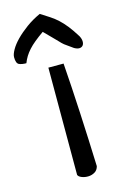

<svg xmlns="http://www.w3.org/2000/svg" viewBox="-210 -894 598 942"><g transform="rotate(-15 88.5 -423.0)"><path d="M142.6 -573.2Q151.4 -453.1 158.2 -317.9Q165 -182.6 169.9 -44.9Q165 -25.4 149.9 -16.6Q134.8 -7.8 117.2 -7.3Q99.6 -6.8 84.5 -12.7Q69.3 -18.6 65.4 -28.3V-573.2ZM-84 -666Q-84 -680.7 -71.3 -703.1Q-58.6 -725.6 -35.2 -749.5Q-11.7 -773.4 21 -797.4Q53.7 -821.3 92.8 -838.9Q119.1 -822.3 139.2 -809.1Q159.2 -795.9 176.8 -779.8Q194.3 -763.7 212.4 -741.2Q230.5 -718.8 252.9 -682.6Q260.7 -668 261.2 -655.3Q261.7 -642.6 255.9 -634.8Q250 -627 238.8 -626Q227.5 -625 211.9 -633.8Q194.3 -646.5 184.6 -653.3Q174.8 -660.2 168.9 -664.6Q163.1 -668.9 158.7 -673.8Q154.3 -678.7 146 -687Q137.7 -695.3 123.5 -710Q109.4 -724.6 84 -750Q57.6 -731.4 38.6 -715.8Q19.5 -700.2 5.9 -685.1Q-7.8 -669.9 -17.1 -654.8Q-26.4 -639.6 -33.2 -622.1Q-55.7 -622.1 -69.8 -628.4Q-84 -634.8 -84 -666Z"/></g></svg>

Font: Architects Daughter-petzku
Style: Regular
Weight: 400
Designer: Kimberly Geswein
Foundry: Kimberly Geswein
Version: Version 1.000 2010 initial release